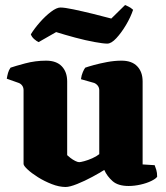

<svg xmlns="http://www.w3.org/2000/svg" viewBox="-20 -742 662 766"><path d="M242 4Q216 4 186.5 -7.5Q157 -19 131.5 -35Q106 -51 90 -66Q74 -81 74 -88V-382Q74 -393 68.5 -400.5Q63 -408 55 -411L7 -428Q9 -440 12 -451Q15 -462 22 -472Q39 -478 80 -489Q121 -500 164 -500Q205 -500 226.5 -477.5Q248 -455 248 -417V-123Q252 -119 261 -112Q270 -105 280 -100Q290 -95 296 -95Q301 -95 316 -99Q331 -103 348 -110.5Q365 -118 376 -127V-382Q376 -392 370.5 -399.5Q365 -407 356 -411L303 -426Q305 -442 310.5 -454.5Q316 -467 320 -472Q331 -476 354.5 -482.5Q378 -489 407.5 -494.5Q437 -500 465 -500Q506 -500 527.5 -477.5Q549 -455 549 -417V-86L597 -83Q600 -76 603.5 -64.5Q607 -53 607 -37Q602 -29 583.5 -20Q565 -11 540.5 -5.5Q516 0 493 0Q451 0 429 -19.5Q407 -39 396 -64Q379 -53 348.5 -36.5Q318 -20 288 -8Q258 4 242 4ZM408 -568Q392 -568 356.5 -574.5Q321 -581 280 -592Q239 -603 204 -614L134 -574Q127 -577 117 -585.5Q107 -594 103 -605Q117 -628 139 -653Q161 -678 183.5 -695Q206 -712 221 -712Q238 -712 273.5 -704.5Q309 -697 350 -687Q391 -677 424 -668L479 -722Q485 -719 493 -715.5Q501 -712 511 -703Q501 -673 482.5 -642Q464 -611 444 -589.5Q424 -568 408 -568Z"/></svg>

Font: Texturina Medium 12pt Black
Style: Regular
Weight: 900
Version: Version 1.002